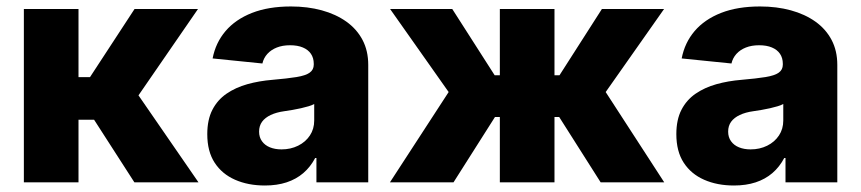

<svg xmlns="http://www.w3.org/2000/svg" viewBox="-20 -567 2678 597"><path d="M54.2 0V-539.1H224.1V-327.1H259.8L398.4 -539.1H595.7L410.6 -270.5L597.2 0H397.9L272.5 -194.8H224.1V0Z M803.7 9.8Q751.5 9.8 710.9 -8.1Q670.4 -25.9 647.5 -61Q624.5 -96.2 624.5 -149.9Q624.5 -194.8 640.4 -225.6Q656.2 -256.3 684.3 -275.6Q712.4 -294.9 749 -305.2Q785.6 -315.4 827.1 -318.8Q873.5 -322.8 901.9 -327.4Q930.2 -332 942.9 -341.1Q955.6 -350.1 955.6 -366.2V-368.7Q955.6 -386.7 946.8 -399.7Q938 -412.6 921.6 -419.4Q905.3 -426.3 881.8 -426.3Q858.4 -426.3 840.6 -419.2Q822.8 -412.1 811.3 -399.4Q799.8 -386.7 795.9 -369.6L641.1 -385.3Q650.4 -434.1 681.4 -470.5Q712.4 -506.8 763.7 -526.9Q814.9 -546.9 884.8 -546.9Q936.5 -546.9 980.5 -534.9Q1024.4 -522.9 1056.9 -499.8Q1089.4 -476.6 1107.2 -442.9Q1125 -409.2 1125 -365.2V0H963.9V-75.7H960Q945.3 -47.9 923.1 -28.8Q900.9 -9.8 871.1 0Q841.3 9.8 803.7 9.8ZM855.5 -102.5Q883.8 -102.5 907 -114Q930.2 -125.5 943.6 -145.8Q957 -166 957 -192.4V-243.7Q950.2 -239.7 939.5 -236.6Q928.7 -233.4 916 -230.5Q903.3 -227.5 889.9 -225.3Q876.5 -223.1 863.8 -221.2Q839.4 -217.8 821.8 -209.5Q804.2 -201.2 794.9 -188.5Q785.6 -175.8 785.6 -157.7Q785.6 -140.1 794.7 -127.7Q803.7 -115.2 819.3 -108.9Q835 -102.5 855.5 -102.5Z M1192.4 0 1375 -280.8 1192.9 -539.1H1386.2L1518.1 -333H1534.2V-539.1H1704.1V-333H1719.7L1851.6 -539.1H2044.9L1863.3 -280.8L2045.4 0H1847.7L1718.8 -203.1H1704.1V0H1534.2V-203.1H1519L1390.1 0Z M2262.2 9.8Q2210 9.8 2169.4 -8.1Q2128.9 -25.9 2106 -61Q2083 -96.2 2083 -149.9Q2083 -194.8 2098.9 -225.6Q2114.7 -256.3 2142.8 -275.6Q2170.9 -294.9 2207.5 -305.2Q2244.1 -315.4 2285.6 -318.8Q2332 -322.8 2360.4 -327.4Q2388.7 -332 2401.4 -341.1Q2414.1 -350.1 2414.1 -366.2V-368.7Q2414.1 -386.7 2405.3 -399.7Q2396.5 -412.6 2380.1 -419.4Q2363.8 -426.3 2340.3 -426.3Q2316.9 -426.3 2299.1 -419.2Q2281.2 -412.1 2269.8 -399.4Q2258.3 -386.7 2254.4 -369.6L2099.6 -385.3Q2108.9 -434.1 2139.9 -470.5Q2170.9 -506.8 2222.2 -526.9Q2273.4 -546.9 2343.3 -546.9Q2395 -546.9 2439 -534.9Q2482.9 -522.9 2515.4 -499.8Q2547.9 -476.6 2565.7 -442.9Q2583.5 -409.2 2583.5 -365.2V0H2422.4V-75.7H2418.5Q2403.8 -47.9 2381.6 -28.8Q2359.4 -9.8 2329.6 0Q2299.8 9.8 2262.2 9.8ZM2314 -102.5Q2342.3 -102.5 2365.5 -114Q2388.7 -125.5 2402.1 -145.8Q2415.5 -166 2415.5 -192.4V-243.7Q2408.7 -239.7 2397.9 -236.6Q2387.2 -233.4 2374.5 -230.5Q2361.8 -227.5 2348.4 -225.3Q2335 -223.1 2322.3 -221.2Q2297.9 -217.8 2280.3 -209.5Q2262.7 -201.2 2253.4 -188.5Q2244.1 -175.8 2244.1 -157.7Q2244.1 -140.1 2253.2 -127.7Q2262.2 -115.2 2277.8 -108.9Q2293.5 -102.5 2314 -102.5Z"/></svg>

Font: Inter 18pt ExtraBold
Style: Regular
Weight: 800
Designer: Rasmus Andersson
Foundry: rsms
Version: Version 4.001;git-66647c0bb